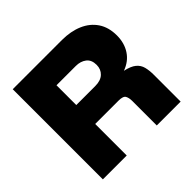

<svg xmlns="http://www.w3.org/2000/svg" viewBox="-177 -914 1098 1098"><g transform="rotate(-45 372.0 -364.5)"><path d="M63 0V-729H461Q532 -729 586.5 -705.5Q641 -682 671.5 -636.5Q702 -591 702 -525Q702 -464 672.5 -419Q643 -374 587 -354Q633 -344 655.5 -325.5Q678 -307 685 -279.5Q692 -252 692 -217V0H499V-198Q499 -223 490.5 -239Q482 -255 445 -255H256V0ZM412 -568H256V-408H409Q454 -408 477.5 -430.5Q501 -453 501 -488Q501 -529 475.5 -548.5Q450 -568 412 -568Z"/></g></svg>

Font: BDO Grotesk Black
Style: Regular
Weight: 900
Designer: Deni Anggara
Foundry: Lokal Container
Version: Version 2.000